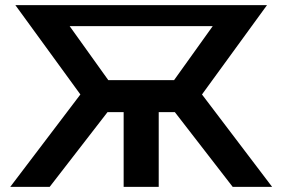

<svg xmlns="http://www.w3.org/2000/svg" viewBox="-20 -730 1103 750"><path d="M20 0 294 -361 40 -710H1023L769 -361L1043 0H889L663 -292H600V0H463V-292H400L174 0ZM403 -417H660L811 -628H252Z"/></svg>

Font: Raleway
Style: Bold
Weight: 700
Designer: Matt McInerney, Pablo Impallari, Rodrigo Fuenzalida
Foundry: Matt McInerney, Pablo Impallari, Rodrigo Fuenzalida
Version: Version 4.026